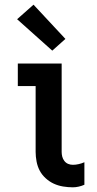

<svg xmlns="http://www.w3.org/2000/svg" viewBox="-20 -791 415 819"><path d="M291 8Q270 8 249 4.5Q228 1 209.5 -7.5Q191 -16 175 -30.5Q159 -45 149.5 -63Q140 -81 136 -102Q132 -123 132 -143V-424H56V-520H243V-143Q243 -133 245.5 -123Q248 -113 254.5 -104.5Q261 -96 270.5 -92Q280 -88 291 -88Q303 -88 316 -91Q329 -94 340 -99V-3Q329 2 316 5Q303 8 291 8ZM203 -575 53 -709 123 -771 259 -625Z"/></svg>

Font: Iosevka Julsh Curly
Style: Bold
Weight: 700
Designer: Belleve Invis
Foundry: Belleve Invis
Version: Version 15.0.2; ttfautohint (v1.8.4)